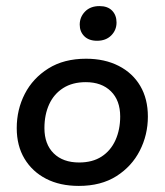

<svg xmlns="http://www.w3.org/2000/svg" viewBox="-20 -601 541 631"><path d="M239 10Q177 10 131.5 -13.5Q86 -37 60.5 -79.5Q35 -122 35 -180Q35 -241 61.5 -292.5Q88 -344 139 -376Q190 -408 263 -408Q324 -408 370 -384.5Q416 -361 441 -318.5Q466 -276 466 -218Q466 -158 439.5 -106Q413 -54 362.5 -22Q312 10 239 10ZM240 -67Q284 -67 314 -86.5Q344 -106 359.5 -140.5Q375 -175 375 -218Q375 -271 344.5 -301Q314 -331 262 -331Q218 -331 187.5 -311.5Q157 -292 141.5 -258Q126 -224 126 -180Q126 -127 156.5 -97Q187 -67 240 -67ZM299 -467Q272 -467 257 -482Q242 -497 242 -520Q242 -545 259.5 -563Q277 -581 307 -581Q334 -581 348.5 -566Q363 -551 363 -527Q363 -502 345.5 -484.5Q328 -467 299 -467Z"/></svg>

Font: Rokkitt SemiBold Medium
Style: Italic
Weight: 500
Italic angle: -9°
Version: Version 3.103